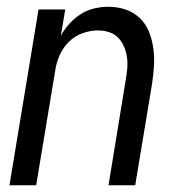

<svg xmlns="http://www.w3.org/2000/svg" viewBox="-20 -548 540 568"><path d="M8 0 94 -520H173L160 -442Q170 -461 185 -477.5Q200 -494 218.5 -506Q237 -518 258.5 -523Q280 -528 300 -528Q327 -528 351 -520Q375 -512 393 -495Q411 -478 420.5 -454.5Q430 -431 433.5 -405.5Q437 -380 435.5 -353.5Q434 -327 430 -301L380 0H301L352 -312Q355 -329 356.5 -346Q358 -363 355.5 -379.5Q353 -396 346.5 -411Q340 -426 329 -437Q318 -448 302.5 -453Q287 -458 270 -458Q247 -458 223.5 -449.5Q200 -441 182.5 -423Q165 -405 155.5 -382.5Q146 -360 143 -337L87 0Z"/></svg>

Font: Iosevka Custom
Style: Italic
Weight: 400
Italic angle: -9°
Monospace: yes
Designer: Belleve Invis
Foundry: Belleve Invis
Version: Version 30.3.3; ttfautohint (v1.8.3)